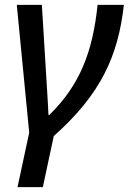

<svg xmlns="http://www.w3.org/2000/svg" viewBox="-20 -559 529 789"><path d="M52 210H156L201 0C394 -171 466 -330 489 -539H381C361 -346 308 -209 183 -87H179C178 -127 172 -203 170 -246L152 -539H49L100 -14Z"/></svg>

Font: Noto Sans Medium
Style: Italic
Weight: 500
Italic angle: -12°
Designer: Monotype Design Team
Foundry: Monotype Imaging Inc.
Version: Version 2.013